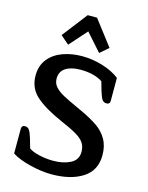

<svg xmlns="http://www.w3.org/2000/svg" viewBox="-139 -1037 877 1137"><g transform="rotate(15 299.0 -469.0)"><path d="M135 -798 254 -952H311L429 -798L377 -753L282 -860L187 -753ZM45 -48V-200Q45 -209 50 -215Q55 -221 66 -221Q82 -221 91.5 -208.5Q101 -196 112 -160L129 -101Q152 -85 194 -75.5Q236 -66 278 -66Q341 -66 384.5 -88.5Q428 -111 428 -160Q428 -193 412.5 -215.5Q397 -238 363 -258Q329 -278 262 -307Q159 -352 103.5 -401Q48 -450 48 -527Q48 -588 81 -629Q114 -670 168.5 -689.5Q223 -709 286 -709Q351 -709 413.5 -689.5Q476 -670 517 -638V-497Q517 -476 496 -476Q480 -476 470.5 -488Q461 -500 450 -536L433 -595Q382 -629 296 -629Q241 -629 207 -607.5Q173 -586 173 -542Q173 -513 191.5 -492Q210 -471 242 -453.5Q274 -436 338 -407L364 -395Q426 -366 466 -338.5Q506 -311 529.5 -270.5Q553 -230 553 -173Q553 -79 480 -32.5Q407 14 290 14Q229 14 158 -3.5Q87 -21 45 -48Z"/></g></svg>

Font: MaitreeSemiBold
Style: Regular
Weight: 600
Designer: CadsonDemak Team
Foundry: CadsonDemak
Version: Version 1.000